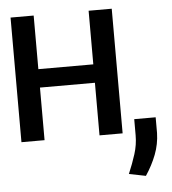

<svg xmlns="http://www.w3.org/2000/svg" viewBox="-52 -576 728 811"><g transform="rotate(-5 312.5 -170.0)"><path d="M120.7 -528.4V-301.1H353.7V-528.4H451.7V0H353.7V-223H120.7V0H22.7V-528.4ZM596.6 -55.4V11.4Q595.5 58.2 578.7 102.1Q561.8 146 534.1 187.5L463.1 173.3Q481.2 130.7 493.4 92Q505.7 53.3 505.7 12.8V-55.4Z"/></g></svg>

Font: Interface
Style: Regular
Weight: 400
Designer: Rasmus Andersson
Foundry: rsms
Version: Version 1.8